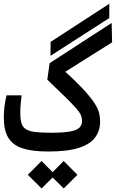

<svg xmlns="http://www.w3.org/2000/svg" viewBox="-20 -831 638 1058"><path d="M246.1 3.9Q158.2 3.9 104.2 -13.7Q50.3 -31.2 25.6 -72.3Q1 -113.3 1 -183.1Q1 -211.4 4.4 -241.9Q7.8 -272.5 16.1 -305.7H99.1Q95.7 -276.4 93.8 -255.9Q91.8 -235.4 91.8 -209.5Q91.8 -173.3 98.6 -151.6Q105.5 -129.9 123.5 -118.7Q141.6 -107.4 174.6 -103.5Q207.5 -99.6 259.8 -99.6Q324.7 -99.6 362.3 -105.7Q399.9 -111.8 416 -126Q432.1 -140.1 432.1 -165Q432.1 -180.7 426.3 -195.3Q420.4 -210 401.4 -232.2Q382.3 -254.4 344 -292.2Q305.7 -330.1 240.7 -392.1L253.4 -482.9L595.2 -704.6L597.7 -597.7L280.8 -398.4L305.7 -466.8Q386.7 -394.5 432.6 -345.7Q478.5 -296.9 499.8 -263.9Q521 -231 526.4 -207.3Q531.7 -183.6 531.7 -161.6Q531.7 -111.3 504.6 -74Q477.5 -36.6 415 -16.4Q352.5 3.9 246.1 3.9ZM258.3 -523.4 258.8 -600.1 582.5 -810.5 582 -731.4ZM331.1 207.5 255.4 132.3 331.1 56.2 406.7 132.3ZM209 207.5 133.3 132.3 209 56.2 284.7 132.3Z"/></svg>

Font: Cascadia Mono
Style: Regular
Weight: 400
Monospace: yes
Designer: Aaron Bell
Foundry: Saja Typeworks
Version: Version 2404.023